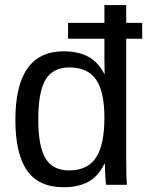

<svg xmlns="http://www.w3.org/2000/svg" viewBox="-20 -745 596 774"><path d="M400.9 -85H402.8C402.8 -71.3 403.4 -55 404.5 -36.1C405.7 -17.3 406.7 -5.2 407.7 0H491.7C489.7 -17.6 488.8 -53.9 488.8 -108.9V-588.9H553.2V-652.8H488.8V-724.6H400.9V-652.8H254.4V-588.9H400.9V-505.4L401.9 -446.3H400.9C384.6 -478.2 363.1 -501.5 336.4 -516.1C309.7 -530.8 276.4 -538.1 236.3 -538.1C106.8 -538.1 42 -446 42 -261.7C42 -170.6 57.7 -102.5 89.1 -57.6C120.5 -12.7 169.6 9.8 236.3 9.8C276 9.8 309.3 2.4 336.2 -12.2C363 -26.9 384.6 -51.1 400.9 -85ZM134.3 -264.6C134.3 -338.2 144.1 -391.4 163.8 -424.1C183.5 -456.8 215.5 -473.1 259.8 -473.1C308.9 -473.1 344.7 -456.9 367.2 -424.3C389.6 -391.8 400.9 -340.5 400.9 -270.5C400.9 -197.9 389.6 -144.4 367.2 -109.9C344.7 -75.4 308.6 -58.1 258.8 -58.1C214.8 -58.1 183.1 -74.1 163.6 -106C144 -137.9 134.3 -190.8 134.3 -264.6Z"/></svg>

Font: Arimo
Style: Regular
Weight: 400
Designer: Steve Matteson
Foundry: Monotype Imaging Inc.
Version: Version 1.32